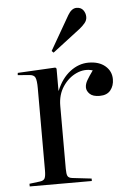

<svg xmlns="http://www.w3.org/2000/svg" viewBox="-55 -816 578 856"><g transform="rotate(-5 234.5 -387.5)"><path d="M43 0V-12L91 -18Q107 -20 112 -30Q117 -40 117 -66V-433Q117 -468 111 -481Q105 -494 83 -495L33 -499L34 -509L203 -518L208 -513V-414H209Q231 -468 269.5 -497.5Q308 -527 352 -527Q399 -527 426.5 -503.5Q454 -480 454 -444Q454 -415 438 -395Q422 -375 389 -375Q359 -375 345 -388.5Q331 -402 331 -418Q331 -433 340.5 -449.5Q350 -466 368 -491Q332 -502 295.5 -485.5Q259 -469 234.5 -432.5Q210 -396 210 -346V-64Q210 -41 214.5 -32Q219 -23 235 -21L321 -11V0ZM201 -585 193 -593 281 -746Q298 -775 320 -775Q340 -775 350 -761.5Q360 -748 360 -731Q360 -716 349.5 -703.5Q339 -691 325 -680Z"/></g></svg>

Font: Literata 72pt
Style: Regular
Weight: 400
Designer: Latin by Veronika Burian and Jose Scaglione. Greek by Irene Vlachou. Cyrillic by Vera Evstafieva.
Foundry: TypeTogether
Version: Version 3.002